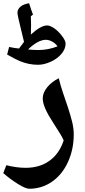

<svg xmlns="http://www.w3.org/2000/svg" viewBox="-60 -912 524 1182"><path d="M120.1 250Q98.1 250 51.8 221.4Q5.4 192.9 -40 153.8L-21 105Q42 121.1 98.1 121.1Q184.6 121.1 245.1 77.4Q305.7 33.7 332 -47.9Q321.8 -69.3 312.5 -85Q303.2 -100.6 268.1 -155.3Q234.9 -206.1 219 -242.4Q203.1 -278.8 203.1 -307.1Q203.1 -341.3 231 -375.2Q258.8 -409.2 301.8 -430.2Q312.5 -385.3 328.1 -339.8Q343.8 -294.4 358.4 -250.2Q373 -206.1 383.5 -164.3Q394 -122.6 394 -85Q394 7.3 358.6 85Q323.2 162.6 260.5 206.3Q197.8 250 120.1 250ZM-3.9 -623Q29.3 -615.7 57.1 -613.3L87.9 -654.3L72.3 -718.8Q47.4 -818.8 47.4 -833Q47.4 -855.5 66.2 -871.1Q85 -886.7 119.1 -892.1Q133.3 -846.7 143.1 -822.3L129.9 -812L131.3 -755.9L129.9 -699.2Q191.4 -755.4 230 -755.4Q248.5 -755.4 273.9 -737.8Q299.3 -720.2 321.5 -690.9Q343.8 -661.6 343.8 -644Q343.8 -609.9 317.4 -579.3Q291 -548.8 250.5 -531Q210 -513.2 173.8 -513.2Q143.1 -513.2 115.2 -519.3Q87.4 -525.4 61.5 -536.1Q35.6 -546.9 -16.1 -576.2ZM221.7 -667Q197.8 -667 169.2 -651.1Q140.6 -635.3 112.8 -607.4Q147 -604 176.8 -604Q235.4 -604 293.9 -626.5Q282.2 -644.5 261.7 -655.8Q241.2 -667 221.7 -667Z"/></svg>

Font: Droid Arabic Naskh
Style: Bold
Weight: 700
Designer: Pascal Zoghbi
Foundry: Ascender Corporation
Version: Version 1.00